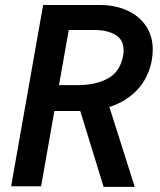

<svg xmlns="http://www.w3.org/2000/svg" viewBox="-20 -745 640 768"><path d="M152.5 -725H381Q439 -725 486.8 -704Q534.5 -683 562.8 -642.8Q591 -602.5 591 -546.5Q591 -526 587.5 -505.5Q574.5 -434.5 529.8 -386.5Q485 -338.5 417.5 -317L519 2.5H394.5L301 -301H197.5L144.5 0H24.5ZM472.5 -522.5Q474.5 -532.5 474.5 -543.5Q474.5 -585.5 442.5 -605.2Q410.5 -625 356.5 -625H255L216 -404.5H289.5Q364.5 -404.5 413 -432Q461.5 -459.5 472.5 -522.5Z"/></svg>

Font: JuliaMono SemiBold
Style: Italic
Weight: 600
Italic angle: -9°
Monospace: yes
Designer: cormullion
Foundry: corm
Version: Version 0.056; ttfautohint (v1.8.4)